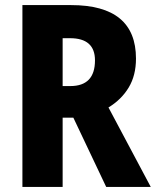

<svg xmlns="http://www.w3.org/2000/svg" viewBox="-20 -734 612 754"><path d="M259 -714Q514 -714 514 -504Q514 -438 485.5 -390.5Q457 -343 406 -312L572 0H397L268 -272H226V0H68V-714ZM255 -584H226V-396H256Q353 -396 353 -497Q353 -584 255 -584Z"/></svg>

Font: Noto Sans Thai Cond ExtBd
Style: Regular
Weight: 800
Width: 3
Designer: Monotype Design Team
Foundry: Monotype Imaging Inc.
Version: Version 2.002; ttfautohint (v1.8.4.7-5d5b)